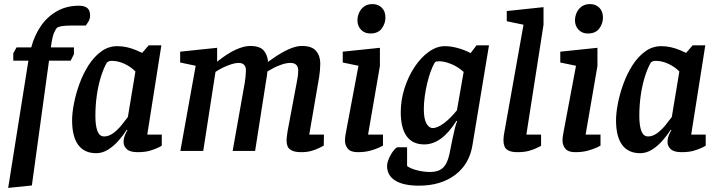

<svg xmlns="http://www.w3.org/2000/svg" viewBox="-20 -739 3518 940"><path d="M20 181 119 -442H45V-478L61 -507H133Q148 -564 179 -610Q210 -656 257.5 -683.5Q305 -711 367 -711Q393 -711 407 -700Q421 -689 421 -663Q421 -645 411.5 -631Q402 -617 400 -614H333Q300 -614 282.5 -611Q265 -608 258 -602Q254 -598 246 -581.5Q238 -565 232 -528L229 -507H342V-474L326 -442H220L136 169Z M451 11Q393 11 363 -29.5Q333 -70 333 -150Q333 -185 342 -232Q351 -279 369 -328.5Q387 -378 413.5 -419.5Q440 -461 475.5 -487Q511 -513 555 -513Q579 -513 602.5 -507.5Q626 -502 645 -494Q664 -486 676 -480L708 -517H770L701 -80H772V-26Q770 -24 755 -16.5Q740 -9 715 -1.5Q690 6 654 6Q617 6 601 -8.5Q585 -23 585 -45Q585 -59 590 -73Q595 -87 604 -102L601 -104Q583 -76 559.5 -49.5Q536 -23 508.5 -6Q481 11 451 11ZM490 -71Q512 -71 533.5 -86.5Q555 -102 573.5 -124.5Q592 -147 606 -166L643 -389Q622 -411 590.5 -426Q559 -441 528 -441Q518 -441 513 -439Q508 -437 504 -434Q487 -405 474 -363Q461 -321 454 -272.5Q447 -224 447 -171Q447 -124 457 -97.5Q467 -71 490 -71Z M1457 6Q1425 6 1409 -2Q1393 -10 1388 -22.5Q1383 -35 1383 -50Q1383 -63 1385 -75.5Q1387 -88 1388 -97L1434 -342Q1436 -351 1438 -365.5Q1440 -380 1440 -394Q1440 -412 1430.5 -421.5Q1421 -431 1402 -431Q1383 -431 1360.5 -423.5Q1338 -416 1319 -406Q1300 -396 1289 -389Q1288 -376 1286.5 -365.5Q1285 -355 1283 -345L1229 0H1119L1179 -338Q1181 -352 1182.5 -367.5Q1184 -383 1184 -396Q1184 -411 1175.5 -421Q1167 -431 1147 -431Q1133 -431 1112.5 -424.5Q1092 -418 1071.5 -408Q1051 -398 1035 -387L975 0H863L938 -417L862 -433V-486L1043 -505V-437Q1093 -477 1133.5 -495.5Q1174 -514 1204 -514Q1254 -514 1272.5 -490Q1291 -466 1292 -436Q1308 -448 1328.5 -461.5Q1349 -475 1371 -487Q1393 -499 1415.5 -506.5Q1438 -514 1459 -514Q1507 -514 1527.5 -489.5Q1548 -465 1548 -428Q1548 -413 1546.5 -395.5Q1545 -378 1542.5 -362Q1540 -346 1538 -336L1494 -80H1566L1565 -26Q1559 -23 1543.5 -15Q1528 -7 1505.5 -0.5Q1483 6 1457 6Z M1731 6Q1697 6 1683 -11Q1669 -28 1669 -50Q1669 -61 1671 -75Q1673 -89 1675 -98L1735 -417L1658 -433V-486L1840 -505V-416L1782 -80H1855V-26Q1852 -24 1836 -16.5Q1820 -9 1793.5 -1.5Q1767 6 1731 6ZM1793 -575Q1765 -575 1747.5 -593.5Q1730 -612 1730 -639Q1730 -658 1738 -676.5Q1746 -695 1762.5 -707Q1779 -719 1804 -719Q1831 -719 1849 -701.5Q1867 -684 1867 -653Q1867 -624 1849 -599.5Q1831 -575 1793 -575Z M2031 170Q1955 170 1915 145Q1875 120 1875 73Q1875 62 1880 47.5Q1885 33 1893 19Q1901 5 1910 -5.5Q1919 -16 1925 -18H1973V74Q1991 87 2023 95Q2055 103 2086 103Q2126 103 2148 83Q2170 63 2180 17Q2189 -28 2195.5 -60Q2202 -92 2207.5 -113Q2213 -134 2218 -145L2215 -148Q2179 -90 2139.5 -61Q2100 -32 2057 -32Q2000 -32 1971 -72Q1942 -112 1942 -190Q1942 -249 1960.5 -307Q1979 -365 2010 -411.5Q2041 -458 2079.5 -485.5Q2118 -513 2158 -513Q2187 -513 2220.5 -504Q2254 -495 2284 -479L2313 -517H2374L2293 -28Q2278 65 2208 117.5Q2138 170 2031 170ZM2099 -112Q2121 -112 2153 -135.5Q2185 -159 2217 -199L2250 -387Q2221 -413 2188 -426Q2155 -439 2132 -439Q2121 -439 2116.5 -438Q2112 -437 2108 -432Q2098 -415 2088.5 -389Q2079 -363 2071.5 -331.5Q2064 -300 2059.5 -267.5Q2055 -235 2055 -204Q2055 -158 2067.5 -135Q2080 -112 2099 -112Z M2514 6Q2486 6 2470.5 -1.5Q2455 -9 2450 -22Q2445 -35 2445 -49Q2445 -63 2446.5 -75.5Q2448 -88 2450 -96L2543 -618L2461 -635V-685L2641 -704V-618L2557 -80H2629V-25Q2626 -24 2611 -16Q2596 -8 2571.5 -1Q2547 6 2514 6Z M2796 6Q2762 6 2748 -11Q2734 -28 2734 -50Q2734 -61 2736 -75Q2738 -89 2740 -98L2800 -417L2723 -433V-486L2905 -505V-416L2847 -80H2920V-26Q2917 -24 2901 -16.5Q2885 -9 2858.5 -1.5Q2832 6 2796 6ZM2858 -575Q2830 -575 2812.5 -593.5Q2795 -612 2795 -639Q2795 -658 2803 -676.5Q2811 -695 2827.5 -707Q2844 -719 2869 -719Q2896 -719 2914 -701.5Q2932 -684 2932 -653Q2932 -624 2914 -599.5Q2896 -575 2858 -575Z M3114 11Q3056 11 3026 -29.5Q2996 -70 2996 -150Q2996 -185 3005 -232Q3014 -279 3032 -328.5Q3050 -378 3076.5 -419.5Q3103 -461 3138.5 -487Q3174 -513 3218 -513Q3242 -513 3265.5 -507.5Q3289 -502 3308 -494Q3327 -486 3339 -480L3371 -517H3433L3364 -80H3435V-26Q3433 -24 3418 -16.5Q3403 -9 3378 -1.5Q3353 6 3317 6Q3280 6 3264 -8.5Q3248 -23 3248 -45Q3248 -59 3253 -73Q3258 -87 3267 -102L3264 -104Q3246 -76 3222.5 -49.5Q3199 -23 3171.5 -6Q3144 11 3114 11ZM3153 -71Q3175 -71 3196.5 -86.5Q3218 -102 3236.5 -124.5Q3255 -147 3269 -166L3306 -389Q3285 -411 3253.5 -426Q3222 -441 3191 -441Q3181 -441 3176 -439Q3171 -437 3167 -434Q3150 -405 3137 -363Q3124 -321 3117 -272.5Q3110 -224 3110 -171Q3110 -124 3120 -97.5Q3130 -71 3153 -71Z"/></svg>

Font: Faustina SemiBold
Style: Italic
Weight: 600
Italic angle: -8°
Designer: Alfonso Garcia
Foundry: http://www.omnibus-type.com
Version: Version 1.200